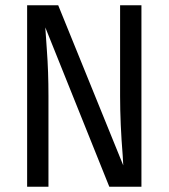

<svg xmlns="http://www.w3.org/2000/svg" viewBox="-20 -709 640 729"><path d="M152 -605Q152 -598 158 -518Q164 -438 164 -345V0H83V-689H201L448 -81L446 -117Q436 -240 436 -344V-689H517V0H395Z"/></svg>

Font: Fira Mono
Style: Regular
Weight: 400
Designer: Carrois Corporate & Edenspiekermann AG
Foundry: Carrois Corporate GbR & Edenspiekermann AG
Version: Version 3.206